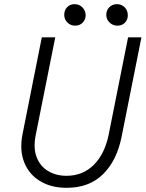

<svg xmlns="http://www.w3.org/2000/svg" viewBox="-20 -900 704 928"><path d="M302.2 7.8Q227.1 7.8 173.6 -24.7Q120.1 -57.1 96.9 -115.7Q73.7 -174.3 88.9 -251.5L182.1 -719.7H247.1L152.8 -248Q140.1 -184.6 157 -140.6Q173.8 -96.7 212.2 -73.5Q250.5 -50.3 301.3 -50.3Q379.9 -50.3 433.1 -103Q486.3 -155.8 505.4 -250L599.1 -719.7H663.6L567.9 -239.7Q544.9 -124 478 -58.1Q411.1 7.8 302.2 7.8ZM547.9 -775.9Q525.4 -775.9 509.5 -791.3Q493.7 -806.6 493.7 -828.1Q493.7 -850.6 508.3 -865.2Q522.9 -879.9 545.4 -879.9Q566.9 -879.9 582.3 -865Q597.7 -850.1 597.7 -826.2Q597.7 -804.2 583.5 -790Q569.3 -775.9 547.9 -775.9ZM342.8 -775.9Q321.3 -775.9 305.9 -791.3Q290.5 -806.6 290.5 -828.1Q290.5 -850.6 304.4 -865.2Q318.4 -879.9 339.8 -879.9Q363.3 -879.9 378.7 -864Q394 -848.1 394 -825.7Q394 -805.2 379.6 -790.5Q365.2 -775.9 342.8 -775.9Z"/></svg>

Font: Reddit Sans Light
Style: Italic
Weight: 300
Italic angle: -11.25°
Designer: Stephen Hutchings
Version: Version 1.013